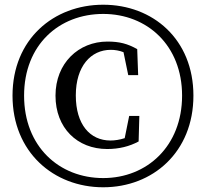

<svg xmlns="http://www.w3.org/2000/svg" viewBox="-20 -775 872 813"><path d="M508 -190C487 -183 465 -180 448 -180C361 -180 301 -248 301 -371C301 -495 365 -564 449 -564C467 -564 485 -561 503 -554L523 -457H565L561 -567C520 -590 486 -599 435 -599C313 -599 215 -508 215 -370C215 -233 307 -144 434 -144C484 -144 528 -155 567 -176L570 -284H527ZM417 -21C230 -21 82 -155 82 -370C82 -585 230 -716 417 -716C603 -716 751 -583 751 -370C751 -157 603 -21 417 -21ZM417 -755C207 -755 33 -609 33 -370C33 -131 207 18 417 18C627 18 799 -131 799 -370C799 -609 627 -755 417 -755Z"/></svg>

Font: Source Han Serif CN SemiBold
Style: Regular
Weight: 600
Designer: Ryoko NISHIZUKA 西塚涼子 (kana & ideographs); Frank Grießhammer (Latin, Greek & Cyrillic); Wenlong ZHANG 张文龙 (bopomofo); San
Foundry: Adobe Systems Incorporated
Version: Version 1.000;PS 1;hotconv 16.6.53;makeotf.lib2.5.65590